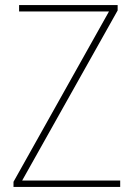

<svg xmlns="http://www.w3.org/2000/svg" viewBox="-20 -734 525 754"><path d="M452 0H33V-20L408 -689H55V-714H442V-693L67 -25H452Z"/></svg>

Font: Noto Sans Lao Looped SemiCondensed Thin
Style: Regular
Weight: 100
Width: 4
Designer: Mark Frömberg, Ben Mitchell
Foundry: The Fontpad Ltd
Version: Version 1.002; ttfautohint (v1.8.4.7-5d5b)